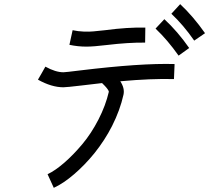

<svg xmlns="http://www.w3.org/2000/svg" viewBox="-20 -863 1040 936"><path d="M902.3 -628.9 850.6 -591.8Q796.9 -668 738.3 -723.6L781.2 -769.5Q845.7 -710 902.3 -628.9ZM858.4 -842.8Q921.9 -783.2 979.5 -701.2L926.8 -665Q874 -741.2 815.4 -795.9ZM501 -643.6Q435.5 -635.7 401.4 -635.7Q359.4 -635.7 318.4 -644.5L334 -715.8Q360.4 -710 388.7 -709Q417 -708 435.5 -710Q454.1 -711.9 492.2 -715.8Q602.5 -730.5 688.5 -728.5L687.5 -655.3Q606.4 -656.2 501 -643.6ZM828.1 -477.5Q717.8 -480.5 566.4 -466.8Q588.9 -432.6 582 -401.4Q565.4 -326.2 526.4 -249Q491.2 -179.7 440.4 -116.2Q393.6 -58.6 341.3 -13.7Q289.1 31.2 242.2 52.7L211.9 -13.7Q249 -31.2 293.5 -69.8Q337.9 -108.4 381.3 -160.2Q424.8 -211.9 460 -280.3Q495.1 -348.6 510.7 -416Q508.8 -425.8 490.2 -445.3Q484.4 -452.1 477.5 -458Q440.4 -454.1 377.9 -446.3Q303.7 -437.5 289.1 -437.5Q231.4 -437.5 165 -474.6L183.6 -506.8L201.2 -538.1Q251 -510.7 289.1 -510.7Q298.8 -510.7 369.1 -519.5Q667 -555.7 831.1 -550.8Z"/></svg>

Font: irohakakuC Regular
Style: Regular
Weight: 400
Designer: [Source Han Sans]
Ryoko NISHIZUKA Ë•øÂ°öÊ∂ºÂ≠ê (kana & ideographs); Paul D. Hunt (Latin, Greek & Cyrillic); Wenlong ZHAN
Version: Version 1.001.20160904